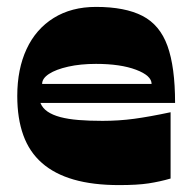

<svg xmlns="http://www.w3.org/2000/svg" viewBox="-20 -528 559 556"><path d="M325 8Q249 8 193.5 -8Q138 -24 101.5 -56Q65 -88 47.5 -136.5Q30 -185 30 -250Q30 -328 57 -386Q84 -444 135.5 -476Q187 -508 258 -508Q342 -508 392.5 -482Q443 -456 465 -395Q487 -334 487 -230H97Q103 -215 117.5 -205Q132 -195 154.5 -189Q177 -183 207.5 -180.5Q238 -178 277 -178Q324 -178 368.5 -184Q413 -190 474 -203V-11Q443 -2 410.5 3Q378 8 325 8ZM419 -285Q419 -309 374 -326Q329 -343 258 -343Q213 -343 177.5 -335Q142 -327 122 -314Q102 -301 102 -285Z"/></svg>

Font: Ojuju ExtraBold
Style: Regular
Weight: 800
Designer: Chisaokwu Joboson, Mirko Velimirovic
Foundry: Udi Foundry
Version: Version 1.000